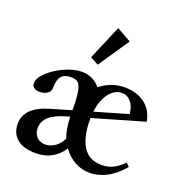

<svg xmlns="http://www.w3.org/2000/svg" viewBox="-130 -825 905 951"><g transform="rotate(20 323.0 -350.0)"><path d="M299.3 -505.9 255.9 -529.3 333 -710.9 408.7 -668ZM159.2 11.2Q95.7 11.2 61.3 -16.8Q26.9 -44.9 26.9 -96.2Q26.9 -184.1 153.3 -220.2L258.8 -251V-257.3Q258.8 -319.8 252.2 -351.6Q245.6 -383.3 233.4 -393.1Q221.2 -402.8 196.8 -402.8Q162.6 -402.8 146.5 -383.5Q130.4 -364.3 130.4 -320.3Q130.4 -302.2 113.8 -291.5Q97.2 -280.8 73.7 -280.8Q54.7 -280.8 43.9 -289.3Q33.2 -297.9 33.2 -312.5Q33.2 -339.4 66.9 -371.1Q100.6 -402.8 149.4 -424.6Q198.2 -446.3 239.3 -446.3Q298.8 -446.3 335.9 -400.4Q394.5 -446.3 463.9 -446.3Q528.8 -446.3 571.3 -414.1Q613.8 -381.8 624 -323.2L356 -245.6V-237.8Q356 -147.5 387.5 -96.4Q418.9 -45.4 486.8 -45.4Q520 -45.4 546.4 -58.6Q572.8 -71.8 600.6 -99.1L617.2 -82.5Q538.1 11.2 444.3 11.2Q359.4 11.2 302.2 -65.4Q253.4 11.2 159.2 11.2ZM460 -415.5Q422.9 -415.5 394.5 -378.9Q366.2 -342.3 358.4 -279.8L531.7 -330.1Q527.8 -371.6 507.8 -393.8Q487.8 -416 460 -415.5ZM127 -109.4Q127 -81.1 144 -63.2Q161.1 -45.4 189.9 -45.4Q215.8 -45.4 240.2 -62.3Q264.6 -79.1 277.8 -108.4Q261.7 -149.4 259.3 -217.3L244.6 -213.4Q183.1 -195.8 155 -170.7Q127 -145.5 127 -109.4Z"/></g></svg>

Font: Elstob SemiBold
Style: Regular
Weight: 600
Designer: Peter S. Baker
Version: Version 1.015